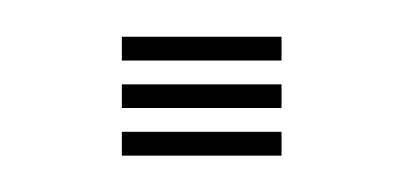

<svg xmlns="http://www.w3.org/2000/svg" viewBox="-20 -467 218 104"><path d="M46 -382.7V-395.6H132.5V-382.7ZM46 -434.2V-447.1H132.5V-434.2ZM46 -408.5V-421.3H132.5V-408.5Z"/></svg>

Font: Big Shoulders Inline Thin
Style: Regular
Weight: 100
Designer: Patric King
Foundry: XO Type Co
Version: Version 2.002